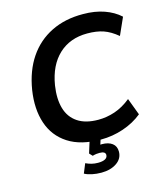

<svg xmlns="http://www.w3.org/2000/svg" viewBox="-131 -813 949 1106"><g transform="rotate(-15 344.0 -260.0)"><path d="M383 10Q263 10 188 -38.5Q113 -87 84.5 -172.5Q56 -258 73 -368Q91 -479 143.5 -556.5Q196 -634 279 -675Q362 -716 469 -715Q539 -715 594.5 -695.5Q650 -676 688 -641L642 -538Q600 -573 559.5 -587Q519 -601 463 -601Q360 -601 293 -538.5Q226 -476 207 -360Q195 -282 211.5 -224.5Q228 -167 275 -135.5Q322 -104 398 -104Q448 -104 497 -120.5Q546 -137 593 -175L631 -74Q582 -34 517 -12Q452 10 383 10ZM336 195Q307 195 280.5 189.5Q254 184 236 174L259 118Q276 126 293.5 130.5Q311 135 332 135Q359 135 374 127Q389 119 389 103Q389 93 380.5 87.5Q372 82 354 82Q345 82 335.5 83Q326 84 312 88L295 70L323 -20H389L365 56L334 45Q346 41 358 39Q370 37 380 37Q419 37 441.5 54Q464 71 464 103Q464 145 427.5 170Q391 195 336 195Z"/></g></svg>

Font: Mulish ExtraLight
Style: Italic
Weight: 200
Italic angle: -9°
Designer: Vernon Adams
Foundry: Vernon Adams
Version: Version 3.603